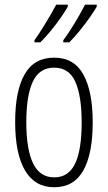

<svg xmlns="http://www.w3.org/2000/svg" viewBox="-20 -786 458 816"><path d="M374 -266.1Q374 -131.3 333.7 -60.8Q293.5 9.8 210.4 9.8Q128.4 9.8 86.4 -61.5Q44.4 -132.8 44.4 -267.1Q44.4 -400.4 85 -470.7Q125.5 -541 210 -541Q294.9 -541 334.5 -469Q374 -397 374 -266.1ZM91.8 -267.1Q91.8 -151.9 120.4 -92Q148.9 -32.2 210.9 -32.2Q270.5 -32.2 298.8 -89.8Q327.1 -147.5 327.1 -266.6Q327.1 -377 300.5 -437.7Q273.9 -498.5 210 -498.5Q147.5 -498.5 119.6 -439.2Q91.8 -379.9 91.8 -267.1ZM391.1 -766.1V-757.8Q381.8 -740.7 361.6 -711.9Q341.3 -683.1 317.4 -653.8Q293.5 -624.5 274.4 -606H249V-615.2Q265.1 -636.2 283.4 -665.3Q301.8 -694.3 317.4 -721.9Q333 -749.5 341.3 -766.1ZM268.1 -766.1V-757.8Q258.8 -740.2 239 -711.9Q219.2 -683.6 195.6 -654.8Q171.9 -626 151.4 -606H126.5V-615.2Q143.1 -638.2 161.1 -667Q179.2 -695.8 194.6 -722.4Q210 -749 218.8 -766.1Z"/></svg>

Font: Open Sans Condensed Light
Style: Regular
Weight: 300
Width: 3
Designer: Monotype Design Team
Foundry: Monotype Imaging Inc.
Version: Version 3.003; ttfautohint (v1.8.4)